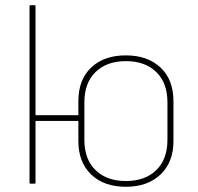

<svg xmlns="http://www.w3.org/2000/svg" viewBox="-20 -703 757 735"><path d="M93 -402V-679Q93 -683 97 -683H112Q116 -683 116 -679V-402ZM462 12Q378 12 329 -35Q280 -82 280 -163V-316Q280 -398 329 -444.5Q378 -491 462 -491Q545 -491 594.5 -444.5Q644 -398 644 -316V-163Q644 -82 594.5 -35Q545 12 462 12ZM97 0Q93 0 93 -4V-475Q93 -479 97 -479H112Q116 -479 116 -475V-262H284V-240H116V-4Q116 0 112 0ZM462 -10Q535 -10 578 -51.5Q621 -93 621 -168V-311Q621 -386 578 -427.5Q535 -469 462 -469Q389 -469 346 -427.5Q303 -386 303 -311V-168Q303 -93 346 -51.5Q389 -10 462 -10Z"/></svg>

Font: Sofia Sans Thin
Style: Regular
Weight: 250
Designer: Botio Nikoltchev, Ani Petrova
Foundry: lettersoup
Version: Version 4.101